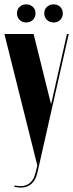

<svg xmlns="http://www.w3.org/2000/svg" viewBox="-29 -855 335 880"><path d="M90.8 -835Q109.4 -835 121.6 -823.5Q133.8 -812 133.8 -793.9Q133.8 -775.9 121.6 -763.9Q109.4 -752 90.8 -752Q72.8 -752 60.8 -763.9Q48.8 -775.9 48.8 -793.9Q48.8 -812 60.8 -823.5Q72.8 -835 90.8 -835ZM173.8 -793.9Q173.8 -811.5 186 -823.2Q198.2 -835 216.8 -835Q234.9 -835 246.8 -823.5Q258.8 -812 258.8 -793.9Q258.8 -775.4 246.8 -763.7Q234.9 -752 216.8 -752Q198.2 -752 186 -763.9Q173.8 -775.9 173.8 -793.9ZM125 -699.2 204.1 -380.9H206.1L277.8 -699.2H286.1L142.1 -62Q134.8 -29.3 115 -12.2Q95.2 4.9 65.9 4.9Q55.7 4.9 36.1 1L38.1 -4.9Q115.2 11.7 133.8 -63L142.1 -96.2L-8.8 -699.2Z"/></svg>

Font: Moniqa Black Display
Style: Regular
Weight: 900
Designer: Rajesh Rajput
Foundry: Rajesh Rajput
Version: Version 1.000